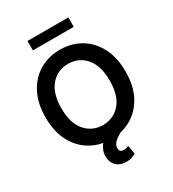

<svg xmlns="http://www.w3.org/2000/svg" viewBox="-257 -1046 1251 1390"><g transform="rotate(-30 368.5 -351.0)"><path d="M369.1 9.8Q273.4 9.8 197.8 -34.7Q122.1 -79.1 78.4 -162.6Q34.7 -246.1 34.7 -363.3Q34.7 -481 78.4 -564.7Q122.1 -648.4 197.8 -692.9Q273.4 -737.3 369.1 -737.3Q464.4 -737.3 539.8 -692.9Q615.2 -648.4 659.2 -564.7Q703.1 -481 703.1 -363.3Q703.1 -245.6 659.2 -162.1Q615.2 -78.6 539.8 -34.4Q464.4 9.8 369.1 9.8ZM369.1 -108.4Q458 -108.4 514.4 -173.8Q570.8 -239.3 570.8 -363.3Q570.8 -487.8 514.4 -553.5Q458 -619.1 369.1 -619.1Q280.3 -619.1 223.6 -553.5Q167 -487.8 167 -363.3Q167 -239.3 223.6 -173.8Q280.3 -108.4 369.1 -108.4ZM383.3 207Q336.9 207 306.2 182.9Q275.4 158.7 270.5 113.3Q264.6 71.8 286.9 29.8Q309.1 -12.2 363.8 -36.6L451.2 0.5Q418.5 18.6 396 39.6Q373.5 60.5 373.5 88.4Q373.5 123.5 408.7 123Q422.4 123 432.4 119.6Q442.4 116.2 449.7 112.8L462.4 185.5Q449.7 193.4 429.7 200.2Q409.7 207 383.3 207ZM539.6 -909.2V-830.6H198.2V-909.2Z"/></g></svg>

Font: Inter Tight SemiBold
Style: Regular
Weight: 600
Designer: Rasmus Andersson
Foundry: rsms
Version: Version 3.004; ttfautohint (v1.8.4.7-5d5b)